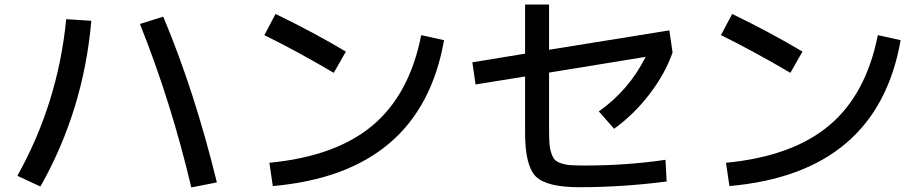

<svg xmlns="http://www.w3.org/2000/svg" viewBox="-20 -800 4040 841"><path d="M695 -727Q832 -401 930 -1L818 21Q729 -355 593 -695ZM270 -716 380 -709Q346 -317 157 17L56 -30Q234 -348 270 -716Z M1138 -646 1187 -739Q1356 -657 1495 -574L1442 -481Q1275 -579 1138 -646ZM1825 -646 1925 -624Q1823 -42 1175 15L1160 -87Q1451 -115 1612.5 -251Q1774 -387 1825 -646Z M2900 -5Q2706 20 2518 20Q2375 20 2327.5 -26.5Q2280 -73 2280 -218V-465L2063 -430L2049 -527L2280 -565V-780H2385V-582L2912 -667L2926 -570Q2893 -476 2824.5 -387Q2756 -298 2670 -236L2603 -312Q2735 -405 2808 -551L2385 -482V-238Q2385 -198 2386.5 -174.5Q2388 -151 2394.5 -130.5Q2401 -110 2410 -100.5Q2419 -91 2438.5 -84.5Q2458 -78 2480.5 -76.5Q2503 -75 2542 -75Q2726 -75 2895 -100Z M3138 -646 3187 -739Q3356 -657 3495 -574L3442 -481Q3275 -579 3138 -646ZM3825 -646 3925 -624Q3823 -42 3175 15L3160 -87Q3451 -115 3612.5 -251Q3774 -387 3825 -646Z"/></svg>

Font: Mplus 1p Medium
Style: Regular
Weight: 500
Version: Version 1.061